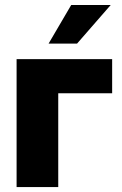

<svg xmlns="http://www.w3.org/2000/svg" viewBox="-20 -754 493 774"><path d="M432.1 -515.6V-377.9H214.8V0H46.9V-515.6ZM175.8 -578.1 267.1 -733.9H426.3L290.5 -578.1Z"/></svg>

Font: Inter Display ExtraBold
Style: Regular
Weight: 800
Designer: Rasmus Andersson
Foundry: rsms
Version: Version 4.000;git-a52131595